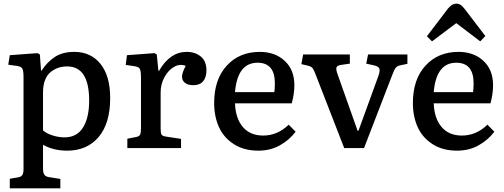

<svg xmlns="http://www.w3.org/2000/svg" viewBox="-20 -805 2743 1044"><path d="M33.2 219.2V167L79.1 159.2Q95.7 156.2 101.8 146Q107.9 135.7 107.9 113.8V-383.8Q107.9 -418.9 101.8 -431.2Q95.7 -443.4 70.8 -446.8L24.9 -453.1L33.2 -504.9L184.1 -516.1L196.8 -508.8L203.1 -420.9H206.1Q236.3 -467.8 278.3 -495.4Q320.3 -522.9 383.8 -522.9Q474.1 -522.9 526.6 -457.3Q579.1 -391.6 579.1 -272Q579.1 -134.3 516.4 -60.1Q453.6 14.2 345.2 14.2Q303.7 14.2 269.3 4.6Q234.9 -4.9 213.9 -18.1V110.8Q213.9 134.8 221.4 145.3Q229 155.8 247.1 158.2L308.1 168V219.2ZM331.1 -58.1Q397.9 -58.1 431.4 -111.6Q464.8 -165 464.8 -257.8Q464.8 -443.8 345.2 -443.8Q320.3 -443.8 298.3 -436.8Q276.4 -429.7 256.6 -414.3Q236.8 -398.9 225.3 -370.4Q213.9 -341.8 213.9 -303.2V-96.2Q233.4 -78.6 266.4 -68.4Q299.3 -58.1 331.1 -58.1Z M672.4 0V-50.8L720.7 -60.1Q737.8 -63.5 742.2 -73.7Q746.6 -84 746.6 -107.9V-382.8Q746.6 -418 740.7 -429.7Q734.9 -441.4 712.4 -444.8L663.6 -452.1L670.4 -504.9L820.3 -516.1L832.5 -508.8L841.3 -419.9H844.7Q904.3 -522.9 994.6 -522.9Q1042 -522.9 1072.3 -497.3Q1102.5 -471.7 1102.5 -422.9Q1102.5 -384.8 1084.7 -363.3Q1066.9 -341.8 1031.7 -341.8Q1002 -341.8 985.8 -354.5Q969.7 -367.2 969.7 -388.2Q969.7 -408.7 989.7 -446.8Q959 -459.5 927 -441.7Q895 -423.8 874.3 -385.5Q853.5 -347.2 853.5 -303.2V-106Q853.5 -83 857.7 -74.5Q861.8 -65.9 878.4 -63L964.4 -49.8V0Z M1384.8 14.2Q1306.6 14.2 1251.5 -21.2Q1196.3 -56.6 1170.4 -114.3Q1144.5 -171.9 1144.5 -245.1Q1144.5 -373.5 1213.1 -448.2Q1281.7 -522.9 1392.6 -522.9Q1475.6 -522.9 1528.1 -474.1Q1580.6 -425.3 1580.6 -341.8Q1580.6 -294.9 1566.4 -243.2H1257.8Q1260.7 -161.1 1300.5 -114.5Q1340.3 -67.9 1410.6 -67.9Q1488.8 -67.9 1549.8 -127L1587.4 -88.9Q1554.7 -44.9 1502.9 -15.4Q1451.2 14.2 1384.8 14.2ZM1257.8 -304.2H1471.7Q1474.6 -324.2 1474.6 -352.1Q1474.6 -463.9 1380.4 -463.9Q1271.5 -463.9 1257.8 -304.2Z M1851.6 0 1697.3 -397Q1686.5 -425.8 1679.7 -434.6Q1672.9 -443.4 1653.3 -448.2L1618.7 -456.1L1628.4 -508.8H1882.3V-459L1834.5 -452.1Q1814 -449.2 1809.8 -438.7Q1805.7 -428.2 1815.4 -401.9L1924.3 -94.2H1929.2L2038.6 -395Q2047.4 -420.9 2042.5 -432.4Q2037.6 -443.8 2015.6 -449.2L1971.2 -459L1981.4 -508.8H2195.3V-458L2158.2 -450.2Q2140.1 -446.8 2132.1 -436.8Q2124 -426.8 2112.3 -396L1959.5 0Z M2329.1 -580.1 2301.3 -607.9 2417 -759.8Q2438.5 -785.2 2460.9 -785.2Q2474.6 -785.2 2484.9 -778.3Q2495.1 -771.5 2509.3 -752.9L2619.1 -608.9L2591.3 -580.1L2460.9 -679.2ZM2465.3 14.2Q2387.2 14.2 2332 -21.2Q2276.9 -56.6 2251 -114.3Q2225.1 -171.9 2225.1 -245.1Q2225.1 -373.5 2293.7 -448.2Q2362.3 -522.9 2473.1 -522.9Q2556.2 -522.9 2608.6 -474.1Q2661.1 -425.3 2661.1 -341.8Q2661.1 -294.9 2647 -243.2H2338.4Q2341.3 -161.1 2381.1 -114.5Q2420.9 -67.9 2491.2 -67.9Q2569.3 -67.9 2630.4 -127L2668 -88.9Q2635.3 -44.9 2583.5 -15.4Q2531.7 14.2 2465.3 14.2ZM2338.4 -304.2H2552.2Q2555.2 -324.2 2555.2 -352.1Q2555.2 -463.9 2460.9 -463.9Q2352.1 -463.9 2338.4 -304.2Z"/></svg>

Font: Literata Book Medium
Style: Regular
Weight: 500
Designer: Latin by Veronika Burian and Jose Scaglione. Greek by Irene Vlachou. Cyrillic by Vera Evstafieva
Foundry: TypeTogether
Version: Version 2.003;PS 002.003;hotconv 1.0.88;makeotf.lib2.5.64775